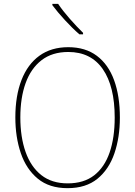

<svg xmlns="http://www.w3.org/2000/svg" viewBox="-20 -971 705 1001"><path d="M605 -358Q605 -255 576.5 -171.5Q548 -88 488 -39Q428 10 332 10Q237 10 177 -39.5Q117 -89 88.5 -172.5Q60 -256 60 -359Q60 -471 92 -553.5Q124 -636 185.5 -680.5Q247 -725 336 -725Q425 -725 485 -680Q545 -635 575 -552.5Q605 -470 605 -358ZM86 -359Q86 -256 113.5 -178.5Q141 -101 195.5 -58Q250 -15 333 -15Q417 -15 471 -57Q525 -99 551.5 -176Q578 -253 578 -358Q578 -521 516 -610.5Q454 -700 336 -700Q252 -700 196.5 -657Q141 -614 113.5 -537.5Q86 -461 86 -359ZM283 -951Q307 -915 344 -873Q381 -831 413 -800V-792H394Q358 -823 318.5 -866Q279 -909 253 -944V-951Z"/></svg>

Font: Noto Sans Telugu SemiCondensed Thin
Style: Regular
Weight: 100
Width: 4
Designer: Jelle Bosma - Monotype Design Team
Foundry: Monotype Imaging Inc.
Version: Version 2.005; ttfautohint (v1.8.4.7-5d5b)